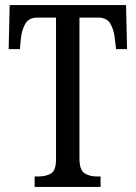

<svg xmlns="http://www.w3.org/2000/svg" viewBox="-20 -734 534 754"><path d="M116 0V-41H131Q160 -41 180 -52.5Q200 -64 200 -108V-665H127Q93 -665 79 -640Q65 -615 62 -582L58 -541H14L18 -714H475L479 -541H436L431 -582Q428 -615 414 -640Q400 -665 365 -665H292V-113Q292 -66 312 -53.5Q332 -41 360 -41H375V0Z"/></svg>

Font: Noto Serif Tamil ExtraCondensed
Style: Regular
Weight: 400
Width: 2
Designer: Indian Type Foundry, Tom Grace, and the Monotype Design Team
Foundry: Monotype Imaging Inc.
Version: Version 2.004; ttfautohint (v1.8.4.7-5d5b)